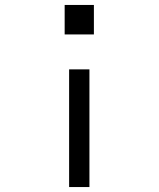

<svg xmlns="http://www.w3.org/2000/svg" viewBox="-20 -540 640 775"><path d="M241 -401V-520H359V-401ZM259 215V-260H341V215Z"/></svg>

Font: Nova
Style: Regular
Weight: 400
Monospace: yes
Designer: Belleve Invis
Foundry: Belleve Invis
Version: Version 24.1.4; ttfautohint (v1.8.4)